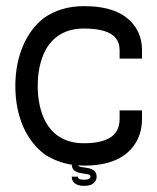

<svg xmlns="http://www.w3.org/2000/svg" viewBox="-20 -540 513 626"><path d="M370 -349V-376Q370 -400 358 -415Q333 -447 254 -447Q209 -447 177 -428Q146 -410 127 -374Q103 -326 103 -260Q103 -194 127 -146Q146 -110 177 -92Q209 -73 254 -73Q307 -73 337 -90Q370 -109 370 -153V-180H443V-153Q443 -102 417 -66Q370 0 254 0Q245 0 235 -1Q236 4 255 6Q272 8 279 12Q295 18 295 36Q295 47 288 54Q279 66 254 66Q231 66 220 54Q214 47 214 36H234Q234 39 235 41Q240 46 254 46Q268 46 273 41Q275 39 275 36Q275 31 271 29.5Q267 28 253 26Q236 24 229 20Q215 14 214 -3Q164 -11 124 -38Q81 -71 56 -126Q30 -186 30 -260Q30 -334 57 -395Q81 -449 124 -482Q179 -520 254 -520Q369 -520 416 -459Q443 -425 443 -376V-349Z"/></svg>

Font: Venice Serif Bold
Style: Regular
Weight: 700
Designer: Bruno Pierini
Foundry: Unio | Creative Solutions
Version: Version 1.000;PS 001.000;hotconv 1.0.70;makeotf.lib2.5.58329